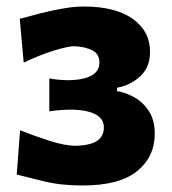

<svg xmlns="http://www.w3.org/2000/svg" viewBox="-20 -900 530 593"><path d="M234.9 -327.1Q167 -327.1 115.7 -340.1Q64.5 -353 31.7 -360.8L42 -497.6Q84.5 -481 132.3 -465.3Q180.2 -449.7 215.8 -449.7Q262.2 -451.7 281.5 -466.1Q300.8 -480.5 300.8 -506.3Q300.8 -557.6 205.6 -561.5Q168.9 -561.5 132.3 -556.2V-657.7Q161.1 -652.3 195.8 -652.3Q287.1 -655.3 287.1 -707.5Q287.1 -732.4 266.4 -743.9Q245.6 -755.4 210 -757.3Q189.9 -757.3 145.3 -743.4Q100.6 -729.5 53.2 -706.5L41 -841.8Q65.4 -848.6 100.3 -857.7Q135.3 -866.7 171.9 -873.3Q208.5 -879.9 238.3 -879.9Q336.4 -879.9 389.9 -841.8Q443.4 -803.7 443.4 -739.7Q443.4 -692.9 413.8 -665Q384.3 -637.2 341.3 -628.9V-618.7Q370.6 -613.8 397.2 -598.1Q423.8 -582.5 440.9 -555.2Q458 -527.8 458 -486.8Q458 -416 403.6 -371.6Q349.1 -327.1 234.9 -327.1Z"/></svg>

Font: Pinar-DS3-FD ExtraBold
Style: Regular
Weight: 800
Designer: Amin Abedi
Version: Version 3.000